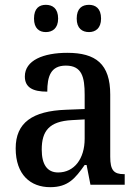

<svg xmlns="http://www.w3.org/2000/svg" viewBox="-20 -766 573 796"><path d="M349 -633C375 -633 399 -648 399 -689C399 -732 375 -746 349 -746C321 -746 298 -732 298 -689C298 -648 321 -633 349 -633ZM170 -633C197 -633 221 -648 221 -689C221 -732 197 -746 170 -746C143 -746 121 -732 121 -689C121 -648 143 -633 170 -633ZM188 10C263 10 292 -27 331 -82H339L355 0H497V-44H494C452 -44 437 -60 437 -116V-374C437 -501 377 -547 259 -547C160 -547 83 -516 83 -449C83 -404 115 -386 176 -386C176 -449 190 -494 253 -494C320 -494 331 -446 331 -373V-314L254 -311C114 -306 45 -257 45 -151C45 -41 107 10 188 10ZM221 -51C175 -51 153 -85 153 -146C153 -223 184 -263 278 -268L331 -271V-191C331 -108 288 -51 221 -51Z"/></svg>

Font: Noto Serif Tamil SemiCondensed Medium
Style: Regular
Weight: 500
Width: 4
Designer: Indian Type Foundry, Tom Grace, and the Monotype Design Team
Foundry: Monotype Imaging Inc.
Version: Version 2.004